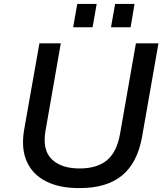

<svg xmlns="http://www.w3.org/2000/svg" viewBox="-20 -950 845 979"><path d="M387 9Q285 10 215.5 -25Q146 -60 116.5 -126.5Q87 -193 103 -288L181 -729H290L212 -283Q195 -185 244.5 -137.5Q294 -90 390 -91Q477 -92 526.5 -134Q576 -176 592 -267L673 -729H788L704 -250Q680 -119 602 -55Q524 9 387 9ZM353 -811 374 -930H473L452 -811ZM546 -811 567 -930H666L646 -811Z"/></svg>

Font: Hubot Sans Medium
Style: Italic
Weight: 500
Italic angle: -10°
Designer: Deni Anggara
Foundry: GitHub
Version: Version 1.001; ttfautohint (v1.8.4.7-5d5b);gftools[0.9.31]